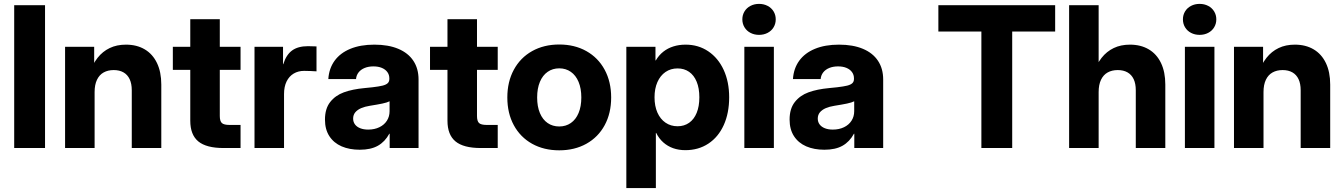

<svg xmlns="http://www.w3.org/2000/svg" viewBox="-20 -754 6846 978"><path d="M209.4 0H52.3V-727.5H209.4Z M461.9 0H311.5V-515.6H459.7V-380.4H435.1Q451.7 -427.1 477.1 -459.5Q502.6 -491.9 538.7 -509.2Q574.7 -526.6 621.5 -526.6Q676.8 -526.6 717.2 -502.6Q757.7 -478.7 779.6 -433Q801.6 -387.3 801.6 -323.2V0H651.2V-294.5Q651.2 -327.8 640.4 -350.7Q629.7 -373.5 609.1 -385.3Q588.5 -397.1 559.3 -397.1Q529.9 -397.1 508 -385Q486.1 -372.9 474 -347.7Q461.9 -322.5 461.9 -284.8Z M1099.6 -656.2V-163.1Q1099.6 -136.9 1110.2 -127.2Q1120.7 -117.6 1149.2 -117.6H1205.3V0H1118.6Q1031.1 0 990.1 -33.7Q949.2 -67.5 949.2 -139.1V-656.2ZM1205.3 -398H860.4V-515.6H1205.3Z M1276.4 -515.6H1421.7V-427H1423Q1437.3 -474.3 1467.4 -496.5Q1497.6 -518.8 1548.8 -518.8Q1569.3 -518.8 1592.2 -517.6V-390.6Q1574.8 -391.4 1562.2 -392.2Q1549.6 -393 1529.1 -393Q1499 -393 1476 -379.3Q1452.9 -365.6 1439.8 -339.1Q1426.8 -312.5 1426.8 -275.2V0H1276.4Z M1635.3 -144.9Q1635.3 -200.1 1661.6 -233.9Q1688 -267.8 1731.6 -283.7Q1775.2 -299.6 1836.2 -305.3Q1860.4 -307.6 1877.4 -309.5Q1911.3 -313.5 1928.9 -317.9Q1946.5 -322.4 1954.8 -330.2Q1963.2 -338 1963.2 -351.8V-354.9Q1963.2 -372.9 1953.3 -386.6Q1943.5 -400.3 1925.2 -408.1Q1906.9 -415.8 1882.3 -415.8Q1856.8 -415.8 1837.4 -407.8Q1817.9 -399.8 1806.5 -385.2Q1795.1 -370.6 1793.5 -351.4H1652.4Q1655.9 -405.3 1684.4 -444.7Q1713 -484.1 1764.4 -505.3Q1815.8 -526.6 1887 -526.6Q1958.3 -526.6 2008.8 -505.3Q2059.3 -484.1 2085.6 -444.3Q2112 -404.5 2112 -349V0H1964.9V-72.7H1963Q1941 -32.1 1905 -11.7Q1869 8.7 1812.6 8.7Q1760.1 8.7 1720.1 -8.5Q1680.2 -25.8 1657.7 -60.4Q1635.3 -94.9 1635.3 -144.9ZM1964.4 -187.7V-238.1Q1952.2 -231.7 1927.6 -226.5Q1902.9 -221.3 1864 -215.2Q1838.7 -211.2 1819.8 -203.2Q1800.9 -195.1 1789.8 -182Q1778.8 -168.8 1778.8 -150Q1778.8 -132.8 1788.2 -120.2Q1797.7 -107.5 1815 -100.7Q1832.3 -93.9 1855.4 -93.9Q1887.6 -93.9 1912.5 -106Q1937.3 -118 1950.8 -139.2Q1964.4 -160.4 1964.4 -187.7Z M2409.7 -656.2V-163.1Q2409.7 -136.9 2420.2 -127.2Q2430.8 -117.6 2459.3 -117.6H2515.3V0H2428.6Q2341.1 0 2300.2 -33.7Q2259.3 -67.5 2259.3 -139.1V-656.2ZM2515.3 -398H2170.4V-515.6H2515.3Z M2564.2 -257.4Q2564.2 -337.5 2597.3 -398.7Q2630.4 -460 2690.5 -493.7Q2750.7 -527.3 2828.6 -527.3Q2906.8 -527.3 2966.8 -493.7Q3026.9 -460 3060 -398.7Q3093.1 -337.5 3093.1 -257.4Q3093.1 -177.2 3060 -116.2Q3026.9 -55.2 2966.8 -21.7Q2906.8 11.7 2828.6 11.7Q2750.4 11.7 2690.4 -21.7Q2630.4 -55.2 2597.3 -116.2Q2564.2 -177.2 2564.2 -257.4ZM2941.1 -257.4Q2941.1 -303.4 2927.1 -336.9Q2913.1 -370.4 2887.6 -388.1Q2862.1 -405.9 2828.6 -405.9Q2795.1 -405.9 2769.6 -388.1Q2744.1 -370.4 2730.1 -337Q2716.1 -303.6 2716.1 -257.4Q2716.1 -211.4 2730.1 -178.1Q2744.1 -144.8 2769.5 -127.3Q2794.9 -109.8 2828.6 -109.8Q2862.3 -109.8 2887.7 -127.4Q2913.1 -145 2927.1 -178.3Q2941.1 -211.6 2941.1 -257.4Z M3170.4 -515.6H3318.8V-446.5H3320.7Q3336.2 -473 3359 -490.9Q3381.7 -508.7 3410.3 -517.6Q3438.8 -526.6 3472.4 -526.6Q3537.3 -526.6 3587.8 -492.6Q3638.3 -458.6 3666.3 -397.8Q3694.2 -336.9 3694.2 -258.4Q3694.2 -178 3666.7 -117.1Q3639.2 -56.2 3588.5 -22.6Q3537.9 10.9 3471.2 10.9Q3437.2 10.9 3408.9 0.9Q3380.6 -9.2 3358.6 -28.7Q3336.6 -48.2 3322.4 -77H3320.8V204.1H3170.4ZM3542.3 -258.4Q3542.3 -304.6 3528.7 -337.6Q3515.1 -370.7 3490.1 -388.1Q3465 -405.5 3431.2 -405.5Q3396.5 -405.5 3369.9 -387.3Q3343.3 -369 3328.6 -335.7Q3314 -302.4 3314 -258.4Q3314 -214.1 3328.6 -180.7Q3343.3 -147.4 3369.9 -129.2Q3396.5 -110.9 3431.2 -110.9Q3465.2 -110.9 3490.2 -128.5Q3515.1 -146 3528.7 -179.1Q3542.3 -212.2 3542.3 -258.4Z M3771.5 -515.6H3921.9V0H3771.5ZM3761.3 -655.4Q3761.3 -677.7 3772.3 -695.8Q3783.2 -713.8 3802.7 -724Q3822.2 -734.2 3846.4 -734.2Q3870.6 -734.2 3890.1 -724Q3909.6 -713.8 3920.5 -695.8Q3931.4 -677.7 3931.4 -655.4Q3931.4 -633.1 3920.5 -614.9Q3909.6 -596.8 3890.1 -586.6Q3870.6 -576.4 3846.4 -576.4Q3822.2 -576.4 3802.7 -586.6Q3783.2 -596.8 3772.3 -614.9Q3761.3 -633.1 3761.3 -655.4Z M4002 -144.9Q4002 -200.1 4028.3 -233.9Q4054.7 -267.8 4098.3 -283.7Q4141.9 -299.6 4202.9 -305.3Q4227.1 -307.6 4244.1 -309.5Q4278 -313.5 4295.6 -317.9Q4313.2 -322.4 4321.5 -330.2Q4329.9 -338 4329.9 -351.8V-354.9Q4329.9 -372.9 4320 -386.6Q4310.2 -400.3 4291.9 -408.1Q4273.6 -415.8 4249 -415.8Q4223.5 -415.8 4204.1 -407.8Q4184.6 -399.8 4173.2 -385.2Q4161.8 -370.6 4160.2 -351.4H4019.1Q4022.6 -405.3 4051.1 -444.7Q4079.7 -484.1 4131.1 -505.3Q4182.5 -526.6 4253.7 -526.6Q4325 -526.6 4375.5 -505.3Q4426 -484.1 4452.3 -444.3Q4478.7 -404.5 4478.7 -349V0H4331.6V-72.7H4329.7Q4307.7 -32.1 4271.7 -11.7Q4235.7 8.7 4179.3 8.7Q4126.8 8.7 4086.8 -8.5Q4046.9 -25.8 4024.4 -60.4Q4002 -94.9 4002 -144.9ZM4331.1 -187.7V-238.1Q4318.9 -231.7 4294.3 -226.5Q4269.6 -221.3 4230.7 -215.2Q4205.4 -211.2 4186.5 -203.2Q4167.6 -195.1 4156.5 -182Q4145.5 -168.8 4145.5 -150Q4145.5 -132.8 4154.9 -120.2Q4164.4 -107.5 4181.7 -100.7Q4199 -93.9 4222.1 -93.9Q4254.3 -93.9 4279.2 -106Q4304 -118 4317.5 -139.2Q4331.1 -160.4 4331.1 -187.7Z M4759.8 -727.5H5354.7V-593.2H5135.9V0H4978.9V-593.2H4759.8Z M5576.2 0H5425.8V-727.5H5576.2V-380.4H5549.3Q5565.9 -427.1 5591.4 -459.5Q5616.9 -491.9 5652.9 -509.2Q5689 -526.6 5735.7 -526.6Q5791 -526.6 5831.5 -502.6Q5872 -478.7 5893.9 -433Q5915.8 -387.3 5915.8 -323.2V0H5765.4V-294.5Q5765.4 -327.8 5754.7 -350.7Q5743.9 -373.5 5723.3 -385.3Q5702.7 -397.1 5673.5 -397.1Q5644.1 -397.1 5622.3 -385Q5600.4 -372.9 5588.3 -347.7Q5576.2 -322.5 5576.2 -284.8Z M6015.6 -515.6H6166V0H6015.6ZM6005.5 -655.4Q6005.5 -677.7 6016.4 -695.8Q6027.3 -713.8 6046.8 -724Q6066.3 -734.2 6090.5 -734.2Q6114.7 -734.2 6134.2 -724Q6153.7 -713.8 6164.6 -695.8Q6175.6 -677.7 6175.6 -655.4Q6175.6 -633.1 6164.6 -614.9Q6153.7 -596.8 6134.2 -586.6Q6114.7 -576.4 6090.5 -576.4Q6066.3 -576.4 6046.8 -586.6Q6027.3 -596.8 6016.4 -614.9Q6005.5 -633.1 6005.5 -655.4Z M6416 0H6265.6V-515.6H6413.8V-380.4H6389.2Q6405.8 -427.1 6431.2 -459.5Q6456.7 -491.9 6492.8 -509.2Q6528.8 -526.6 6575.6 -526.6Q6630.9 -526.6 6671.3 -502.6Q6711.8 -478.7 6733.7 -433Q6755.7 -387.3 6755.7 -323.2V0H6605.3V-294.5Q6605.3 -327.8 6594.5 -350.7Q6583.8 -373.5 6563.2 -385.3Q6542.6 -397.1 6513.4 -397.1Q6484 -397.1 6462.1 -385Q6440.2 -372.9 6428.1 -347.7Q6416 -322.5 6416 -284.8Z"/></svg>

Font: Intratopia Thin
Style: Regular
Weight: 100
Designer: Rasmus Andersson
Foundry: rsms
Version: Version 3.000;Glyphs 3.2.3 (3260)